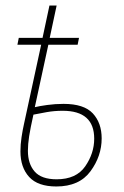

<svg xmlns="http://www.w3.org/2000/svg" viewBox="-20 -665 450 695"><path d="M184 10Q267 10 307.5 -45Q348 -100 348 -164Q348 -220 316 -254.5Q284 -289 210 -289Q180 -289 151 -285Q122 -281 106 -277L155 -503H261L266 -528H160L185 -645H159L134 -528H48L43 -503H129L67 -217Q62 -195 58 -168.5Q54 -142 54 -117Q54 -59 85.5 -24.5Q117 10 184 10ZM185 -16Q130 -16 105.5 -44Q81 -72 81 -119Q81 -143 85.5 -172Q90 -201 101 -250Q121 -254 148.5 -259Q176 -264 207 -264Q321 -264 321 -163Q321 -110 288.5 -63Q256 -16 185 -16Z"/></svg>

Font: Noto Sans UI SemiCondensed Thin
Style: Italic
Weight: 250
Width: 4
Italic angle: -12°
Designer: Monotype Design Team
Foundry: Monotype Imaging Inc.
Version: Version 1.901